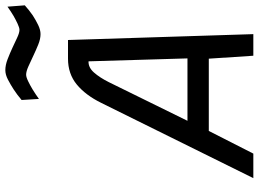

<svg xmlns="http://www.w3.org/2000/svg" viewBox="-145 -825 970 720"><g transform="rotate(-90 340.0 -465.0)"><path d="M680 -857Q661 -840 642 -827Q625 -816 606.5 -807Q588 -798 572 -798Q554 -798 533 -806.5Q512 -815 491 -825Q470 -835 451 -843.5Q432 -852 420 -852Q411 -852 395.5 -844.5Q380 -837 365 -828Q347 -817 329 -804L325 -869Q345 -886 365 -899Q382 -910 401 -920Q420 -930 437 -930Q456 -930 478 -921.5Q500 -913 520.5 -903.5Q541 -894 559 -885.5Q577 -877 588 -877Q596 -877 611 -884Q626 -891 640 -899Q657 -909 675 -922ZM314 -570Q343 -629 383 -662Q423 -695 480 -695H550L572 0H491L480 -167H209L124 0H32ZM247 -247H481L470 -618Q447 -619 428 -597.5Q409 -576 392 -542Z"/></g></svg>

Font: Panefresco 500wt
Style: Italic
Weight: 700
Foundry: Campivisivi & Chank Co
Version: Version 1.000